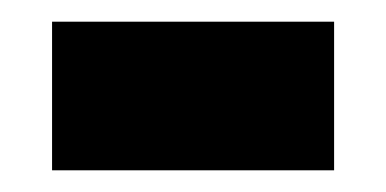

<svg xmlns="http://www.w3.org/2000/svg" viewBox="-20 -357 356 177"><path d="M28 -200V-337H288V-200Z"/></svg>

Font: Noto Sans Condensed ExtraBold
Style: Regular
Weight: 800
Width: 3
Designer: Monotype Design Team
Foundry: Monotype Imaging Inc.
Version: Version 2.013; ttfautohint (v1.8.4.7-5d5b)